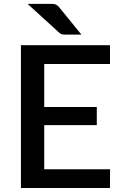

<svg xmlns="http://www.w3.org/2000/svg" viewBox="-20 -948 616 968"><path d="M534.5 -720V-625.5H203V-408.5H468V-317H203V-94.5H535L534.5 0H85.5V-720ZM232.5 -928.5Q241.5 -928.5 248.2 -928Q255 -927.5 260.2 -925.5Q265.5 -923.5 270 -919.8Q274.5 -916 279.5 -910L390.5 -773.5H313Q300 -773.5 292.8 -775Q285.5 -776.5 277 -784.5L119 -928.5Z"/></svg>

Font: Lato
Style: Regular
Weight: 600
Designer: Lukasz Dziedzic
Foundry: tyPoland Lukasz Dziedzic
Version: Version 2.006; 2014-01-15; ttfautohint (v1.4.1)